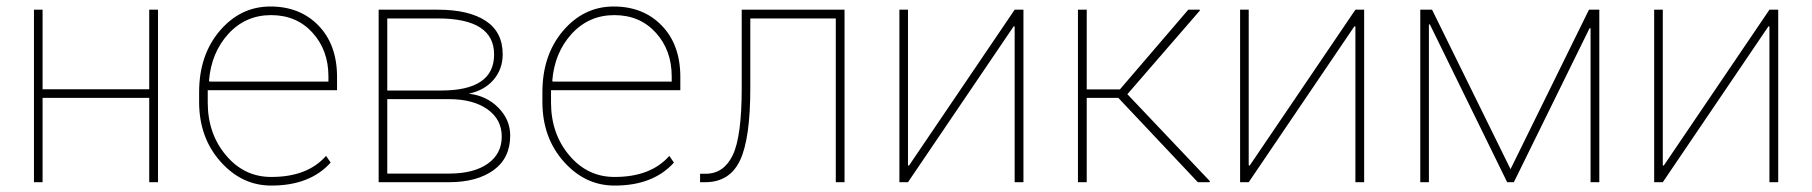

<svg xmlns="http://www.w3.org/2000/svg" viewBox="-20 -558 5549 588"><path d="M463.9 0H437V-258.3H110.4V0H84V-528.3H110.4V-284.7H437V-528.3H463.9Z M679.2 -454.1Q627 -396.5 620.1 -311L621.6 -308.1H985.8V-324.2Q985.8 -404.3 937 -458Q888.2 -511.7 810.1 -511.7Q731.9 -511.7 679.2 -454.1ZM589.8 -244.1V-275.4Q589.8 -389.6 653.3 -463.9Q716.8 -538.1 808.1 -538.1Q898.9 -538.1 955.6 -479.5Q1012.2 -420.9 1012.2 -322.3V-281.7H616.2V-244.1Q616.2 -148.4 672.4 -82Q728.5 -15.6 811.5 -16.1Q921.9 -16.1 978.5 -80.6L992.7 -60.1Q929.2 10.3 811.5 10.3Q721.2 10.7 655.8 -62.5Q590.3 -135.7 589.8 -244.1Z M1321.3 -501.5H1166V-280.8H1331.1Q1493.2 -280.8 1493.2 -391.1Q1493.2 -501.5 1321.3 -501.5ZM1166 -254.4V-26.4H1355Q1430.7 -26.4 1473.6 -56.6Q1516.6 -86.9 1516.6 -139.6Q1516.6 -192.4 1472.7 -223.4Q1428.7 -254.4 1355 -254.4ZM1139.6 0V-528.3H1321.3Q1415.5 -528.3 1467.5 -494.1Q1519.5 -460 1519.5 -391.6Q1519.5 -347.2 1492.2 -314.5Q1464.8 -281.7 1415.5 -271Q1469.7 -265.1 1506.1 -228.3Q1542.5 -191.4 1542.5 -143.1Q1542.5 -73.7 1491.5 -36.9Q1440.4 0 1355 0Z M1730.5 -454.1Q1678.2 -396.5 1671.4 -311L1672.9 -308.1H2037.1V-324.2Q2037.1 -404.3 1988.3 -458Q1939.5 -511.7 1861.3 -511.7Q1783.2 -511.7 1730.5 -454.1ZM1641.1 -244.1V-275.4Q1641.1 -389.6 1704.6 -463.9Q1768.1 -538.1 1859.4 -538.1Q1950.2 -538.1 2006.8 -479.5Q2063.5 -420.9 2063.5 -322.3V-281.7H1667.5V-244.1Q1667.5 -148.4 1723.6 -82Q1779.8 -15.6 1862.8 -16.1Q1973.1 -16.1 2029.8 -80.6L2043.9 -60.1Q1980.5 10.3 1862.8 10.3Q1772.5 10.7 1707 -62.5Q1641.6 -135.7 1641.1 -244.1Z M2566.4 -528.3V0H2539.6V-501.5H2277.8V-288.1Q2277.8 -132.8 2246.1 -66.4Q2214.4 0 2139.6 0H2124V-25.9H2141.1Q2196.8 -25.9 2224.1 -83Q2251.5 -140.1 2251.5 -288.1V-528.3Z M3114.3 -528.3V0H3087.4V-476.6L3084.5 -477.5L2760.7 0H2734.4V-528.3H2760.7V-51.8L2763.7 -50.8L3087.4 -528.3Z M3308.1 -258.3V0H3281.2V-528.3H3308.1V-284.2H3409.7L3619.1 -528.3H3653.8L3654.8 -525.9L3432.6 -269.5L3685.5 -2.9L3684.1 0H3648.4L3404.8 -258.3Z M4157.7 -528.3V0H4130.9V-476.6L4127.9 -477.5L3804.2 0H3777.8V-528.3H3804.2V-51.8L3807.1 -50.8L4130.9 -528.3Z M4877.9 -528.3V0H4851.1V-471.2L4848.1 -471.7L4616.2 0H4595.7L4358.9 -483.4L4356 -482.9V0H4329.6V-528.3H4365.7L4606 -40L4846.2 -528.3Z M5425.8 -528.3V0H5398.9V-476.6L5396 -477.5L5072.3 0H5045.9V-528.3H5072.3V-51.8L5075.2 -50.8L5398.9 -528.3Z"/></svg>

Font: Roboto-Thin
Style: Regular
Weight: 250
Designer: Google
Version: Version 1.100141; 2013; ttfautohint (v0.94.14-c901) -l 8 -r 